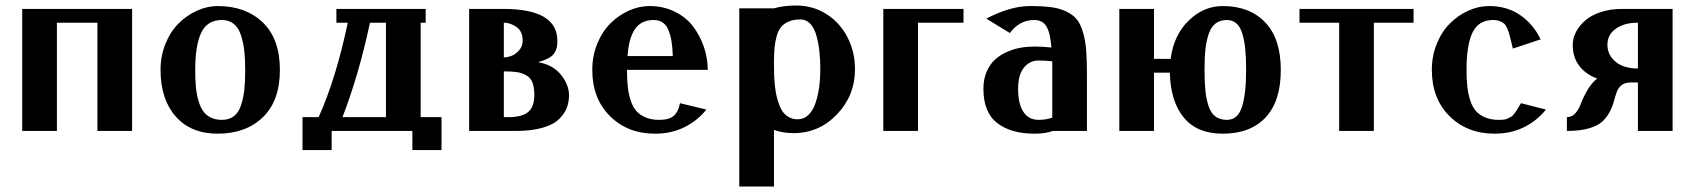

<svg xmlns="http://www.w3.org/2000/svg" viewBox="-20 -472 6107 692"><path d="M456.1 -439.9V0H331.1V-390.1H185.1V0H60.1V-439.9Z M558.6 0ZM863.8 -220.2Q863.8 -262.2 859.9 -293.2Q856 -324.2 846.9 -349.4Q837.9 -374.5 821 -387.2Q804.2 -399.9 779.8 -399.9Q727.1 -399.9 705.3 -354.2Q683.6 -308.6 683.6 -220.2Q683.6 -185.5 686 -159.2Q688.5 -132.8 695.1 -109.6Q701.7 -86.4 712.2 -71.5Q722.7 -56.6 739.7 -48.3Q756.8 -40 779.8 -40Q805.2 -40 822.3 -52.7Q839.4 -65.4 848.1 -90.8Q856.9 -116.2 860.4 -146.7Q863.8 -177.2 863.8 -220.2ZM764.6 9.8Q668 9.8 613.3 -52.2Q558.6 -114.3 558.6 -220.2Q558.6 -271 576.7 -314.9Q594.7 -358.9 624 -387.9Q653.3 -417 690.2 -433.6Q727.1 -450.2 764.6 -450.2Q865.7 -450.2 927.2 -391.1Q988.8 -332 988.8 -220.2Q988.8 -108.4 927.2 -49.3Q865.7 9.8 764.6 9.8Z M1192.4 -439.9H1514.2V-390.1H1496.1V-49.8H1571.3V68.8H1466.3V0H1175.3V68.8H1070.3V-49.8H1128.4Q1190.9 -188 1233.4 -390.1H1192.4ZM1371.1 -390.1H1313.5Q1272.9 -201.2 1214.4 -49.8H1371.1Z M1795.9 -214.8V-49.8H1813Q1861.8 -49.8 1883.8 -68.6Q1905.8 -87.4 1905.8 -128.9Q1905.8 -156.7 1899.2 -174.1Q1892.6 -191.4 1877.4 -200.2Q1862.3 -209 1844 -211.9Q1825.7 -214.8 1795.9 -214.8ZM1918.9 -248Q1972.7 -238.8 2001.7 -202.6Q2030.8 -166.5 2030.8 -128.9Q2030.8 -103.5 2022.5 -82.5Q2014.2 -61.5 1994.1 -42Q1974.1 -22.5 1934.3 -11.2Q1894.5 0 1837.9 0H1670.9V-439.9H1793.9Q1988.8 -439.9 1988.8 -325.2Q1988.8 -310.5 1986.8 -301.3Q1984.9 -292 1978.3 -281.2Q1971.7 -270.5 1957 -262.5Q1942.4 -254.4 1918.9 -248ZM1795.9 -390.1V-265.1Q1808.1 -265.1 1822.5 -270.3Q1836.9 -275.4 1850.3 -290Q1863.8 -304.7 1863.8 -325.2Q1863.8 -358.9 1841.8 -374.5Q1819.8 -390.1 1795.9 -390.1Z M2114.7 0ZM2239.7 -220.2Q2239.7 -185.1 2242.7 -158.9Q2245.6 -132.8 2253.2 -109.6Q2260.7 -86.4 2273.7 -71.8Q2286.6 -57.1 2307.4 -48.6Q2328.1 -40 2356 -40Q2392.1 -40 2408.7 -54.9Q2425.3 -69.8 2430.7 -100.1L2525.9 -77.1Q2494.1 -37.1 2447 -13.7Q2399.9 9.8 2340.8 9.8Q2242.2 9.8 2178.5 -53.5Q2114.7 -116.7 2114.7 -220.2Q2114.7 -271 2132.8 -314.9Q2150.9 -358.9 2180.2 -387.9Q2209.5 -417 2246.3 -433.6Q2283.2 -450.2 2320.8 -450.2Q2371.1 -450.2 2412.1 -429.9Q2453.1 -409.7 2478.3 -376.2Q2503.4 -342.8 2517.1 -302.5Q2530.8 -262.2 2530.8 -220.2ZM2241.7 -270H2404.8Q2403.8 -300.8 2400.4 -322.3Q2397 -343.8 2389.6 -362.5Q2382.3 -381.3 2368.9 -390.6Q2355.5 -399.9 2335.9 -399.9Q2290.5 -399.9 2268.3 -366.9Q2246.1 -334 2241.7 -270Z M2644.5 0ZM2769.5 -3.9V200.2H2644.5V-441.9H2768.6Q2804.2 -452.1 2849.6 -452.1Q2910.6 -452.1 2959.5 -420.7Q3008.3 -389.2 3034.9 -336.9Q3061.5 -284.7 3061.5 -222.2Q3061.5 -127.9 2996.8 -60.1Q2932.1 7.8 2839.8 7.8Q2800.8 7.8 2769.5 -3.9ZM2769.5 -246.1Q2769.5 -223.6 2770 -205.6Q2770.5 -187.5 2772.7 -165.5Q2774.9 -143.6 2778.6 -127Q2782.2 -110.4 2788.6 -93.8Q2794.9 -77.1 2803.7 -66.2Q2812.5 -55.2 2825.7 -48.6Q2838.9 -42 2855 -42Q2877.4 -42 2893.8 -57.9Q2910.2 -73.7 2919.2 -100.6Q2928.2 -127.4 2932.4 -157.7Q2936.5 -188 2936.5 -222.2Q2936.5 -257.3 2933.3 -286.6Q2930.2 -315.9 2922.6 -343.3Q2915 -370.6 2900.4 -386.2Q2885.7 -401.9 2864.7 -401.9Q2840.3 -401.9 2823 -394.5Q2805.7 -387.2 2795.4 -375Q2785.2 -362.8 2779.3 -342Q2773.4 -321.3 2771.5 -299.6Q2769.5 -277.8 2769.5 -246.1Z M3288.6 0H3163.6V-439.9H3452.6V-390.1H3288.6Z M3524.4 0ZM3534.7 -404.8Q3621.6 -450.2 3692.4 -450.2Q3737.8 -450.2 3769 -446Q3800.3 -441.9 3824 -430.2Q3847.7 -418.5 3861.3 -401.6Q3875 -384.8 3883.5 -355Q3892.1 -325.2 3894.8 -290.3Q3897.5 -255.4 3897.5 -202.1V0H3774.4Q3748.5 9.8 3708.5 9.8Q3623.5 9.8 3574 -28.6Q3524.4 -66.9 3524.4 -151.9Q3524.4 -186.5 3536.1 -213.6Q3547.9 -240.7 3566.2 -257.3Q3584.5 -273.9 3609.4 -284.9Q3634.3 -295.9 3658.4 -300Q3682.6 -304.2 3708.5 -304.2Q3736.3 -304.2 3769.5 -300.8Q3765.1 -355.5 3751 -377.7Q3736.8 -399.9 3707.5 -399.9Q3654.8 -399.9 3619.6 -353ZM3772.5 -47.9V-224.1V-251Q3748.5 -253.9 3723.6 -253.9Q3690.9 -253.9 3670.2 -228Q3649.4 -202.1 3649.4 -151.9Q3649.4 -98.6 3668.2 -69.3Q3687 -40 3723.6 -40Q3750 -40 3772.5 -47.9Z M4014.2 -439.9H4139.2V-259.8H4199.2Q4210.4 -345.7 4264.2 -397.9Q4317.9 -450.2 4387.2 -450.2Q4483.9 -450.2 4540 -391.4Q4596.2 -332.5 4596.2 -220.2Q4596.2 -106.9 4541.3 -48.6Q4486.3 9.8 4387.2 9.8Q4294.4 9.8 4246.6 -48.3Q4198.7 -106.4 4196.3 -210H4139.2V0H4014.2ZM4471.2 -220.2Q4471.2 -262.7 4468.3 -293.5Q4465.3 -324.2 4458 -349.4Q4450.7 -374.5 4436.8 -387.2Q4422.9 -399.9 4402.3 -399.9Q4377.9 -399.9 4361.6 -387.7Q4345.2 -375.5 4336.7 -350.6Q4328.1 -325.7 4324.7 -295.2Q4321.3 -264.6 4321.3 -220.2Q4321.3 -175.3 4324.5 -145Q4327.6 -114.7 4335.9 -89.6Q4344.2 -64.5 4360.6 -52.2Q4377 -40 4402.3 -40Q4440.9 -40 4456.1 -86.4Q4471.2 -132.8 4471.2 -220.2Z M4931.6 -390.1V0H4806.6V-390.1H4663.6V-439.9H5074.7V-390.1Z M5140.6 0ZM5432.6 -296.9Q5430.2 -306.6 5425.8 -325Q5421.4 -343.3 5419.2 -350.8Q5417 -358.4 5411.9 -370.4Q5406.7 -382.3 5400.9 -387.2Q5395 -392.1 5385.3 -396Q5375.5 -399.9 5361.8 -399.9Q5308.6 -399.9 5287.1 -354.5Q5265.6 -309.1 5265.6 -220.2Q5265.6 -185.1 5268.6 -158.9Q5271.5 -132.8 5279.1 -109.6Q5286.6 -86.4 5299.6 -71.8Q5312.5 -57.1 5333.3 -48.6Q5354 -40 5381.8 -40Q5392.6 -40 5400.9 -41Q5409.2 -42 5416 -45.7Q5422.9 -49.3 5427.2 -51.8Q5431.6 -54.2 5437 -61.3Q5442.4 -68.4 5444.6 -71.8Q5446.8 -75.2 5452.9 -85.4Q5459 -95.7 5461.9 -100.1L5551.8 -77.1Q5520 -37.1 5472.9 -13.7Q5425.8 9.8 5366.7 9.8Q5268.1 9.8 5204.3 -53.5Q5140.6 -116.7 5140.6 -220.2Q5140.6 -271 5158.7 -314.9Q5176.8 -358.9 5206.1 -387.9Q5235.4 -417 5272.2 -433.6Q5309.1 -450.2 5346.7 -450.2Q5412.1 -450.2 5459.5 -417.2Q5506.8 -384.3 5532.7 -330.1Z M5648.4 -311Q5648.4 -334.5 5660.2 -356.9Q5671.9 -379.4 5693.4 -398.2Q5714.8 -417 5749.5 -428.5Q5784.2 -439.9 5826.2 -439.9H6008.3V0H5883.3V-174.8H5857.4Q5836.9 -174.8 5824.7 -165.3Q5812.5 -155.8 5806.9 -140.1Q5801.3 -124.5 5796.4 -106Q5791.5 -87.4 5781.7 -68.8Q5772 -50.3 5755.9 -34.7Q5739.7 -19 5707 -9.5Q5674.3 0 5627.4 0V-49.8Q5646 -49.8 5658.7 -64.7Q5671.4 -79.6 5678.5 -99.9Q5685.5 -120.1 5700.7 -146.2Q5715.8 -172.4 5736.3 -189Q5695.3 -204.1 5671.9 -234.6Q5648.4 -265.1 5648.4 -311ZM5883.3 -390.1H5881.3Q5833.5 -390.1 5803.5 -368.4Q5773.4 -346.7 5773.4 -311Q5773.4 -273.9 5802.7 -249.5Q5832 -225.1 5883.3 -225.1Z"/></svg>

Font: Pfennig
Style: Bold
Weight: 700
Version: Version 20120410 ; ttfautohint (v0.8)